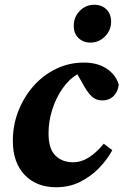

<svg xmlns="http://www.w3.org/2000/svg" viewBox="-20 -772 525 807"><path d="M216 15Q133 15 83.5 -37Q34 -89 34 -180Q34 -246 57 -305Q80 -364 120.5 -410Q161 -456 215.5 -482.5Q270 -509 333 -509Q389 -509 427.5 -484Q466 -459 479 -417Q477 -389 458.5 -369.5Q440 -350 409 -350Q384 -350 367 -365.5Q350 -381 334 -409L305 -460Q270 -439 242.5 -399.5Q215 -360 199.5 -311Q184 -262 184 -211Q184 -147 212.5 -118.5Q241 -90 287 -90Q322 -90 354.5 -111Q387 -132 416 -168L452 -141Q432 -103 397.5 -67Q363 -31 317.5 -8Q272 15 216 15ZM360 -593Q330 -593 310 -612Q290 -631 290 -663Q290 -701 315.5 -726.5Q341 -752 376 -752Q408 -752 427.5 -732.5Q447 -713 447 -681Q447 -645 421.5 -619Q396 -593 360 -593Z"/></svg>

Font: Source Serif 4 SmText
Style: Bold Italic
Weight: 700
Italic angle: -12°
Designer: Frank Grießhammer
Foundry: Adobe
Version: Version 4.005;hotconv 1.1.0;makeotfexe 2.6.0